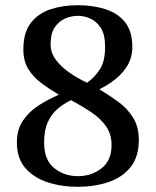

<svg xmlns="http://www.w3.org/2000/svg" viewBox="-20 -700 600 740"><path d="M280 20Q217 20 163.5 2.5Q110 -15 77.5 -52.5Q45 -90 45 -151Q45 -200 68 -234.5Q91 -269 128 -293Q165 -317 207 -335Q171 -356 139.5 -379.5Q108 -403 89 -434Q70 -465 70 -509Q70 -575 99 -612Q128 -649 175.5 -664.5Q223 -680 280 -680Q337 -680 385 -665Q433 -650 461.5 -615Q490 -580 490 -519Q490 -480 472 -449Q454 -418 425 -395Q396 -372 363 -356Q401 -333 436 -307.5Q471 -282 493 -246.5Q515 -211 515 -161Q515 -95 483 -55.5Q451 -16 397.5 2Q344 20 280 20ZM316 -381Q345 -402 365 -433Q385 -464 385 -519Q385 -567 368.5 -592.5Q352 -618 328 -628.5Q304 -639 280 -639Q256 -639 232 -629Q208 -619 191.5 -595.5Q175 -572 175 -529Q175 -497 195 -470Q215 -443 247 -420.5Q279 -398 316 -381ZM280 -21Q332 -21 371 -51Q410 -81 410 -141Q410 -183 388.5 -213.5Q367 -244 331 -268Q295 -292 254 -314Q225 -300 201.5 -280Q178 -260 164 -229Q150 -198 150 -151Q150 -83 189 -52Q228 -21 280 -21Z"/></svg>

Font: El Messiri Medium
Style: Regular
Weight: 500
Designer: Mohamed Gaber
Foundry: Kief Type Foundry
Version: Version 2.020; ttfautohint (v1.8.3)